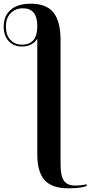

<svg xmlns="http://www.w3.org/2000/svg" viewBox="-88 -780 502 1040"><path d="M281 240Q306 240 331.5 238Q357 236 381 228V218Q352 225 319 225Q276 225 258 198.5Q240 172 240 109V-563Q240 -663 202 -711.5Q164 -760 79 -760Q8 -760 -30 -727Q-68 -694 -68 -636Q-68 -586 -40.5 -557Q-13 -528 30 -528Q87 -528 114 -570V57Q114 152 154 196Q194 240 281 240ZM31 -538Q-7 -538 -31.5 -564Q-56 -590 -56 -636Q-56 -682 -30.5 -708.5Q-5 -735 37 -735Q114 -735 114 -638Q114 -538 31 -538Z"/></svg>

Font: Noto Serif Display Semi
Style: Regular
Weight: 600
Designer: Monotype Design Team
Foundry: Monotype Imaging Inc.
Version: Version 1.900